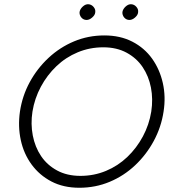

<svg xmlns="http://www.w3.org/2000/svg" viewBox="-20 -876 800 905"><path d="M133 -350Q143 -412 172.5 -467Q202 -522 246 -564Q290 -606 346.5 -629.5Q403 -653 467 -653Q530 -653 577 -627.5Q624 -602 652.5 -559.5Q681 -517 691.5 -463Q702 -409 693 -350Q683 -288 653.5 -233Q624 -178 580 -136Q536 -94 479.5 -70.5Q423 -47 359 -47Q296 -47 249 -72.5Q202 -98 173.5 -140.5Q145 -183 134.5 -237.5Q124 -292 133 -350ZM74 -350Q64 -280 78 -215.5Q92 -151 129 -100.5Q166 -50 222.5 -20.5Q279 9 354 9Q430 9 497 -19Q564 -47 617 -97Q670 -147 705 -212Q740 -277 751 -350Q762 -420 747.5 -484.5Q733 -549 697 -599.5Q661 -650 604 -679.5Q547 -709 472 -709Q396 -709 329 -681Q262 -653 208.5 -603Q155 -553 120 -488.5Q85 -424 74 -350ZM557 -819Q556 -805 565 -794Q574 -783 588 -782Q602 -781 616 -793Q630 -805 631 -818Q633 -832 623 -843.5Q613 -855 599 -856Q585 -857 572 -845Q559 -833 557 -819ZM355 -819Q354 -805 363 -794Q372 -783 386 -782Q400 -781 414 -793Q428 -805 429 -818Q431 -832 421 -843.5Q411 -855 397 -856Q383 -857 370 -845Q357 -833 355 -819Z"/></svg>

Font: Jost* 300 Light Italic
Style: Italic
Weight: 300
Italic angle: -10°
Version: Version 3.200; ttfautohint (v0.97) -l 8 -r 50 -G 200 -x 14 -